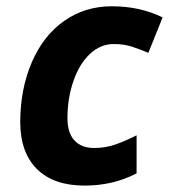

<svg xmlns="http://www.w3.org/2000/svg" viewBox="-20 -576 533 606"><path d="M247.1 9.8Q148.9 9.8 96.4 -42.7Q43.9 -95.2 43.9 -190.9Q43.9 -294.4 80.3 -379.2Q116.7 -463.9 182.6 -510Q248.5 -556.2 333 -556.2Q421.9 -556.2 493.2 -521L448.2 -409.2Q421.9 -420.4 396.5 -428.7Q371.1 -437 338.9 -437Q297.4 -437 263.9 -405.8Q230.5 -374.5 211.7 -320.1Q192.9 -265.6 192.9 -203.1Q192.9 -156.2 215.1 -132.6Q237.3 -108.9 276.9 -108.9Q314 -108.9 345.7 -120.4Q377.4 -131.8 411.1 -148.9V-28.8Q336.9 9.8 247.1 9.8Z"/></svg>

Font: Zoram GWebM
Style: Bold Italic
Weight: 700
Italic angle: -12°
Foundry: Ascender Corporation
Version: Version 1.000